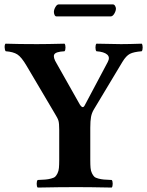

<svg xmlns="http://www.w3.org/2000/svg" viewBox="-20 -844 664 866"><path d="M387.2 -122.1Q387.2 -100.6 388.4 -86.7Q389.6 -72.8 394.8 -62.5Q399.9 -52.2 405.3 -47.1Q410.6 -42 423.6 -38.6Q436.5 -35.2 448.5 -34.2Q460.4 -33.2 483.9 -32.2Q488.3 -27.8 488.3 -15.1Q488.3 -2.4 483.9 2Q384.3 0 325.2 0Q247.6 0 149.9 2Q145.5 -2.4 145.5 -15.1Q145.5 -27.8 149.9 -32.2Q173.3 -33.2 185.3 -34.2Q197.3 -35.2 210.4 -38.6Q223.6 -42 229 -47.1Q234.4 -52.2 239.5 -62.5Q244.6 -72.8 245.8 -86.7Q247.1 -100.6 247.1 -122.1V-258.8Q247.1 -286.6 243.9 -298.6Q240.7 -310.5 227.1 -332L100.1 -546.9Q76.7 -586.9 58.1 -598.6Q39.6 -610.4 5.9 -612.8Q1.5 -617.2 1 -629.9Q0.5 -642.6 4.9 -647Q64.5 -645 147 -645Q190.9 -645 271 -647Q275.4 -642.6 275.4 -629.9Q275.4 -617.2 271 -612.8Q231 -610.8 224.6 -598.1Q218.3 -585.4 235.8 -557.1L339.8 -373Q347.7 -360.8 353 -360.8Q358.4 -360.8 362.8 -370.1L465.8 -564Q477.5 -585.4 463.4 -597.9Q449.2 -610.4 415 -612.8Q410.6 -617.2 410.6 -629.9Q410.6 -642.6 415 -647Q495.1 -645 525.9 -645Q559.6 -645 619.1 -647Q623.5 -642.6 623.5 -629.9Q623.5 -617.2 619.1 -612.8Q583 -609.9 565.9 -601.1Q548.8 -592.3 532.2 -564.9L403.8 -351.1Q394 -335 390.6 -316.9Q387.2 -298.8 387.2 -268.1ZM479 -770H234.9Q229 -770 226.1 -776.6Q223.1 -783.2 223.1 -790Q223.1 -800.3 230 -812.3Q236.8 -824.2 245.1 -824.2H488.8Q495.1 -824.2 499 -817.6Q502.9 -811 502.9 -805.2Q502.9 -794.9 495.6 -782.5Q488.3 -770 479 -770Z"/></svg>

Font: Common Serif
Style: Bold
Weight: 700
Designer: Philipp H. Poll, Khaled Hosny
Foundry: Stefan Peev, Context Ltd.
Version: Version 1.026